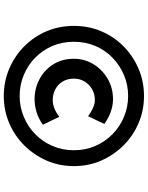

<svg xmlns="http://www.w3.org/2000/svg" viewBox="97 -858 782 1016"><g transform="rotate(90 488.0 -350.0)"><path d="M488 21Q412 21 344.5 -7.5Q277 -36 225.5 -87Q174 -138 145.5 -205Q117 -272 117 -350Q117 -428 145.5 -495Q174 -562 225.5 -613Q277 -664 344.5 -692.5Q412 -721 488 -721Q564 -721 631 -692.5Q698 -664 749 -613Q800 -562 829.5 -495Q859 -428 859 -350Q859 -272 829.5 -205Q800 -138 749 -87Q698 -36 631 -7.5Q564 21 488 21ZM505 -142Q449 -142 400 -167.5Q351 -193 321 -240Q291 -287 291 -350Q291 -406 319.5 -453Q348 -500 396.5 -528.5Q445 -557 505 -557Q539 -557 573 -544.5Q607 -532 636 -511L595 -425Q583 -434 569 -442Q555 -450 540.5 -455.5Q526 -461 509 -461Q477 -461 451.5 -446Q426 -431 411 -406Q396 -381 396 -350Q396 -316 411.5 -290.5Q427 -265 453 -251.5Q479 -238 509 -238Q532 -238 555 -247.5Q578 -257 598 -273L640 -186Q608 -163 573.5 -152.5Q539 -142 505 -142ZM488 -63Q546 -63 598.5 -85Q651 -107 690.5 -146Q730 -185 752.5 -237Q775 -289 775 -350Q775 -411 752.5 -463Q730 -515 690.5 -554Q651 -593 598.5 -615Q546 -637 488 -637Q429 -637 377 -615Q325 -593 285 -554Q245 -515 223 -463Q201 -411 201 -350Q201 -289 223 -237Q245 -185 284.5 -146Q324 -107 376.5 -85Q429 -63 488 -63Z"/></g></svg>

Font: Lexend Zetta Medium
Style: Regular
Weight: 500
Designer: Bonnie Shaver-Troup, Thomas Jockin
Foundry: Lexend
Version: Version 1.007